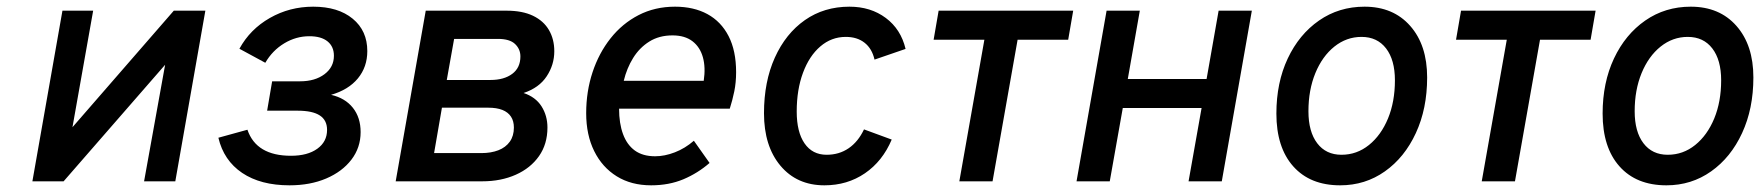

<svg xmlns="http://www.w3.org/2000/svg" viewBox="-20 -543 5271 575"><path d="M77 0 167 -511H259L197 -162L500.5 -511H595L505 0H411.5L474.5 -349L170.5 0Z M847 12Q760.5 12 705.2 -25.2Q650 -62.5 634 -130.5L721 -154.5Q747.5 -76.5 851.5 -76.5Q901 -76.5 930.2 -97.5Q959.5 -118.5 959.5 -154Q959.5 -183 937.8 -197.2Q916 -211.5 871.5 -211.5H780L795 -299.5H878.5Q923.5 -299.5 951.8 -320.8Q980 -342 980 -376Q980 -403.5 961 -419Q942 -434.5 906.5 -434.5Q866.5 -434.5 831.2 -413.2Q796 -392 774.5 -355L697 -397Q729 -455.5 788.2 -489.2Q847.5 -523 918 -523Q992.5 -523 1036.2 -487Q1080 -451 1080 -390Q1080 -342.5 1051.8 -308.2Q1023.5 -274 971.5 -259Q1013.5 -249.5 1036.8 -220.2Q1060 -191 1060 -147.5Q1060 -101 1032.5 -65Q1005 -29 957 -8.5Q909 12 847 12Z M1165 0 1255 -511H1497.5Q1544.5 -511 1576.2 -495.8Q1608 -480.5 1624 -453Q1640 -425.5 1640 -389.5Q1640 -349 1617.2 -314.5Q1594.5 -280 1548 -264.5Q1584 -252.5 1601.8 -224.5Q1619.5 -196.5 1619.5 -161Q1619.5 -111.5 1594.2 -75.5Q1569 -39.5 1524.8 -19.8Q1480.5 0 1424 0ZM1280 -84.5H1421.5Q1450.5 -84.5 1472.5 -93Q1494.5 -101.5 1506.8 -118.8Q1519 -136 1519 -161Q1519 -180.5 1510.2 -193.8Q1501.5 -207 1484.5 -213.8Q1467.5 -220.5 1442 -220.5H1303.5ZM1318 -303.5H1449Q1489.5 -303.5 1514 -321.8Q1538.5 -340 1538.5 -374Q1538.5 -396 1522.5 -411.2Q1506.5 -426.5 1471.5 -426.5H1340Z M1930 12Q1870.5 12 1827 -15Q1783.5 -42 1759.5 -90.5Q1735.5 -139 1735.5 -204Q1735.5 -269 1754.5 -326.5Q1773.5 -384 1808.5 -428.2Q1843.5 -472.5 1892.5 -497.8Q1941.5 -523 2001.5 -523Q2057.5 -523 2098.5 -500.8Q2139.5 -478.5 2162 -434.8Q2184.5 -391 2184.5 -327Q2184.5 -296 2179 -269.2Q2173.5 -242.5 2165.5 -217.5H1834Q1834 -173.5 1845.8 -141.5Q1857.5 -109.5 1881.2 -92.2Q1905 -75 1942 -75Q1970.5 -75 2001 -86.8Q2031.5 -98.5 2058 -121.5L2105 -55Q2070 -24.5 2026.8 -6.2Q1983.5 12 1930 12ZM1848 -301H2087.5Q2093.5 -341 2085 -371.5Q2076.5 -402 2053.8 -419.5Q2031 -437 1994 -437Q1954 -437 1924.5 -418.5Q1895 -400 1876 -369.2Q1857 -338.5 1848 -301Z M2449 12Q2366.5 12 2317.2 -46.8Q2268 -105.5 2268 -204Q2268 -298.5 2300.5 -370.5Q2333 -442.5 2390.5 -482.8Q2448 -523 2524 -523Q2587.5 -523 2632.8 -489.2Q2678 -455.5 2692 -396.5L2599 -364.5Q2591.5 -397.5 2569.2 -415Q2547 -432.5 2513 -432.5Q2470 -432.5 2436.8 -404Q2403.5 -375.5 2384.8 -325Q2366 -274.5 2366 -209Q2366 -147.5 2389.5 -113.5Q2413 -79.5 2455.5 -79.5Q2493 -79.5 2521.5 -99Q2550 -118.5 2567.5 -155.5L2650.5 -125Q2623 -60 2570.2 -24Q2517.5 12 2449 12Z M2853 0 2928 -424H2776L2791 -511H3194L3179 -424H3027.5L2952.5 0Z M3204 0 3294 -511H3393.5L3357.5 -306.5H3593.5L3629.5 -511H3729L3639 0H3539.5L3578.5 -219.5H3342.5L3303.5 0Z M3993.5 12Q3903.5 12 3853 -44.8Q3802.5 -101.5 3802.5 -203Q3802.5 -295.5 3836.5 -367.8Q3870.5 -440 3930.2 -481.5Q3990 -523 4066.5 -523Q4152.5 -523 4203.2 -465.5Q4254 -408 4254 -311Q4254 -217.5 4220.2 -144.5Q4186.5 -71.5 4127.5 -29.8Q4068.5 12 3993.5 12ZM3997.5 -79.5Q4043.5 -79.5 4079.8 -108.8Q4116 -138 4136.8 -188.2Q4157.5 -238.5 4157.5 -302.5Q4157.5 -363.5 4131 -398Q4104.5 -432.5 4057.5 -432.5Q4012.5 -432.5 3976.2 -403.5Q3940 -374.5 3919.2 -324Q3898.5 -273.5 3898.5 -210Q3898.5 -148.5 3924.8 -114Q3951 -79.5 3997.5 -79.5Z M4417.5 0 4492.5 -424H4340.5L4355.5 -511H4758.5L4743.5 -424H4592L4517 0Z M4970.5 12Q4880.5 12 4830 -44.8Q4779.5 -101.5 4779.5 -203Q4779.5 -295.5 4813.5 -367.8Q4847.5 -440 4907.2 -481.5Q4967 -523 5043.5 -523Q5129.5 -523 5180.2 -465.5Q5231 -408 5231 -311Q5231 -217.5 5197.2 -144.5Q5163.5 -71.5 5104.5 -29.8Q5045.5 12 4970.5 12ZM4974.5 -79.5Q5020.5 -79.5 5056.8 -108.8Q5093 -138 5113.8 -188.2Q5134.5 -238.5 5134.5 -302.5Q5134.5 -363.5 5108 -398Q5081.5 -432.5 5034.5 -432.5Q4989.5 -432.5 4953.2 -403.5Q4917 -374.5 4896.2 -324Q4875.5 -273.5 4875.5 -210Q4875.5 -148.5 4901.8 -114Q4928 -79.5 4974.5 -79.5Z"/></svg>

Font: Overpass Medium
Style: Italic
Weight: 500
Italic angle: -10°
Designer: Delve Withrington, Dave Bailey, Thomas Jockin
Foundry: Delve Fonts LLC
Version: Version 4.000